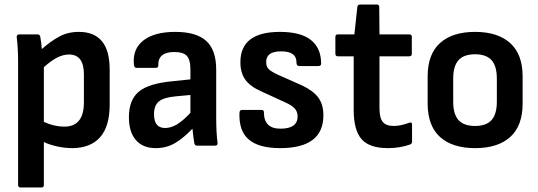

<svg xmlns="http://www.w3.org/2000/svg" viewBox="-20 -644 2379 849"><path d="M71 185Q60 185 60 174V-372Q60 -399 58.5 -427.5Q57 -456 54 -479Q53 -492 65 -492H146Q156 -492 158 -482Q160 -471 162 -456Q164 -441 165 -427Q203 -461 241.5 -482Q280 -503 329 -503Q396 -503 430.5 -462Q465 -421 465 -335V-182Q465 -84 422 -36.5Q379 11 299 11Q269 11 235 4Q201 -3 174 -16V174Q174 185 163 185ZM285 -403Q259 -403 232 -389Q205 -375 174 -347V-105Q220 -84 264 -84Q351 -84 351 -191V-316Q351 -403 285 -403Z M669 11Q612 11 581 -24.5Q550 -60 550 -126Q550 -202 593.5 -238.5Q637 -275 744 -285L822 -293V-338Q822 -380 806 -397Q790 -414 751 -414Q678 -414 680 -355Q680 -344 670 -344H583Q573 -344 572 -360Q566 -428 614.5 -465.5Q663 -503 755 -503Q848 -503 892 -463Q936 -423 936 -336V-124Q936 -57 942 -12Q943 0 931 0H851Q841 0 839 -12Q835 -35 831 -75Q790 -32 752.5 -10.5Q715 11 669 11ZM661 -139Q661 -78 710 -78Q735 -78 761 -93Q787 -108 822 -145V-224L757 -218Q703 -213 682 -195Q661 -177 661 -139Z M1219 11Q1124 11 1079.5 -27.5Q1035 -66 1039 -147Q1040 -158 1051 -158H1137Q1147 -158 1147 -147Q1147 -75 1220 -75Q1296 -75 1296 -129Q1296 -150 1283.5 -164Q1271 -178 1242 -191L1133 -241Q1086 -262 1064.5 -292Q1043 -322 1043 -369Q1043 -503 1218 -503Q1310 -503 1355 -467Q1400 -431 1400 -363Q1400 -352 1388 -352H1303Q1291 -352 1291 -367Q1292 -417 1223 -417Q1157 -417 1157 -370Q1157 -350 1167.5 -339Q1178 -328 1208 -314L1316 -266Q1365 -243 1387.5 -212.5Q1410 -182 1410 -134Q1410 11 1219 11Z M1696 11Q1613 11 1578.5 -29Q1544 -69 1544 -158V-395H1474Q1463 -395 1463 -407V-481Q1463 -492 1474 -492H1547L1560 -612Q1561 -624 1572 -624H1647Q1657 -624 1657 -612L1658 -492H1790Q1801 -492 1801 -481V-407Q1801 -395 1790 -395H1658V-165Q1658 -123 1672.5 -105Q1687 -87 1721 -87Q1738 -87 1755.5 -91Q1773 -95 1789 -101Q1802 -106 1802 -93V-18Q1802 -8 1793 -5Q1774 2 1749 6.5Q1724 11 1696 11Z M2081 11Q1980 11 1925.5 -38.5Q1871 -88 1871 -187V-306Q1871 -404 1925.5 -453.5Q1980 -503 2081 -503Q2181 -503 2236 -453.5Q2291 -404 2291 -306V-187Q2291 -88 2236.5 -38.5Q2182 11 2081 11ZM2081 -87Q2130 -87 2153.5 -113Q2177 -139 2177 -195V-296Q2177 -352 2153.5 -378Q2130 -404 2081 -404Q2031 -404 2007.5 -378Q1984 -352 1984 -296V-195Q1984 -139 2007.5 -113Q2031 -87 2081 -87Z"/></svg>

Font: Sofia Sans Semi Condensed
Style: Bold
Weight: 700
Designer: Botio Nikoltchev, Ani Petrova
Foundry: lettersoup
Version: Version 4.100; ttfautohint (v1.8.4.7-5d5b)